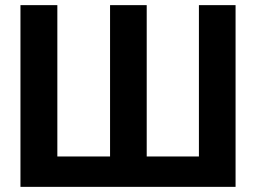

<svg xmlns="http://www.w3.org/2000/svg" viewBox="-20 -727 996 747"><path d="M203.1 -707V-118.2H408.2V-707H550.8V-118.2H753.9V-707H896.5V0H59.6V-707Z"/></svg>

Font: Pretendard Std
Style: Bold
Weight: 700
Designer: Base glyphs from Inter by Rasmus Andersson; Hangeul glyphs from Noto Sans CJK(Source Han Sans) by Jang Soo-young and Kan
Foundry: Kil Hyung-jin
Version: Version 1.309